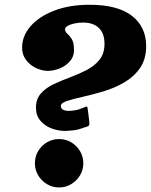

<svg xmlns="http://www.w3.org/2000/svg" viewBox="-20 -788 648 825"><path d="M340 -239.5Q353.5 -243 359.5 -246.2Q365.5 -249.5 363.5 -267L358 -312.5Q356 -330.5 352.8 -330.2Q349.5 -330 337.5 -325Q318.5 -316.5 301.5 -314Q284.5 -311.5 276 -311.5Q258.5 -311.5 250 -317.2Q241.5 -323 241.5 -332.5Q241.5 -345.5 268 -354.2Q294.5 -363 336.2 -372.2Q378 -381.5 424.8 -395.5Q471.5 -409.5 513.2 -433.5Q555 -457.5 581.5 -495.5Q608 -533.5 608 -590Q608 -672.5 546.8 -720Q485.5 -767.5 365 -767.5Q278 -767.5 212.8 -742.2Q147.5 -717 111.2 -675.2Q75 -633.5 75 -583.5Q75 -552.5 92.2 -530Q109.5 -507.5 135.2 -495.5Q161 -483.5 186 -483.5Q210.5 -483.5 236.5 -494Q262.5 -504.5 280.2 -524.5Q298 -544.5 298 -572.5Q298 -605.5 288.2 -620.5Q278.5 -635.5 269 -643.5Q259.5 -651.5 259.5 -662.5Q259.5 -670 270.2 -676.5Q281 -683 298.8 -687Q316.5 -691 337.5 -691Q380.5 -691 404.8 -667.8Q429 -644.5 429 -600Q429 -558 407.8 -531.5Q386.5 -505 353 -487.5Q319.5 -470 281.8 -456Q244 -442 210.5 -426.2Q177 -410.5 155.8 -386.5Q134.5 -362.5 134.5 -325.5Q134.5 -292 153.2 -269.8Q172 -247.5 200.5 -236.5Q229 -225.5 259.5 -225.5Q271.5 -225.5 293.2 -227.8Q315 -230 340 -239.5ZM130 -86.5Q130 -58 144 -34.5Q158 -11 181.8 3.2Q205.5 17.5 234 17.5Q262.5 17.5 286 3.2Q309.5 -11 323.8 -34.5Q338 -58 338 -86.5Q338 -115 323.8 -138.8Q309.5 -162.5 286 -176.5Q262.5 -190.5 234 -190.5Q205.5 -190.5 181.8 -176.5Q158 -162.5 144 -138.8Q130 -115 130 -86.5Z"/></svg>

Font: Besley ExtraBold
Style: Italic
Weight: 800
Italic angle: -13°
Designer: Owen Earl
Foundry: indestructible type*
Version: Version 2.001